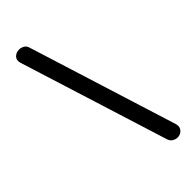

<svg xmlns="http://www.w3.org/2000/svg" viewBox="-335 -1058 1193 1193"><g transform="rotate(-45 261.5 -462.0)"><path d="M127.5 -1004Q143.5 -1004 159.8 -995.2Q176 -986.5 181.5 -967L488.5 12.5Q494.5 33 488 48Q481.5 63 467.8 71.2Q454 79.5 437.5 79.5Q421 79.5 404.8 69.8Q388.5 60 382 37.5L75 -940.5Q67 -970 84.2 -987Q101.5 -1004 127.5 -1004Z"/></g></svg>

Font: Edu SA Hand Medium
Style: Regular
Weight: 500
Designer: Tina and Corey Anderson, Eben Sorkin, Mirko Velimirovic
Foundry: Google for Education
Version: Version 2.000